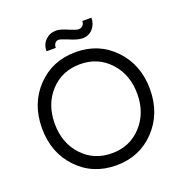

<svg xmlns="http://www.w3.org/2000/svg" viewBox="-153 -1005 1092 1148"><g transform="rotate(-20 393.5 -430.5)"><path d="M394 10Q245 10 147.5 -92Q50 -194 50 -350Q50 -506 147.5 -608Q245 -710 394 -710Q542 -710 639.5 -607.5Q737 -505 737 -350Q737 -195 639.5 -92.5Q542 10 394 10ZM394 -67Q508 -67 582 -147.5Q656 -228 656 -350Q656 -472 582 -552.5Q508 -633 394 -633Q279 -633 205 -553Q131 -473 131 -350Q131 -227 205 -147Q279 -67 394 -67ZM233 -774Q233 -818 261 -844.5Q289 -871 328 -871Q357 -871 409 -847Q445 -832 459 -832Q475 -832 485.5 -842.5Q496 -853 496 -871H554Q554 -830 528.5 -801.5Q503 -773 463 -773Q431 -773 375 -798Q334 -814 324 -814Q310 -814 301 -803.5Q292 -793 292 -774Z"/></g></svg>

Font: Easer Grotesk Light
Style: Regular
Weight: 300
Designer: Boardeaser, Bonnie Shaver-Troup, Thomas Jockin
Foundry: Lexend
Version: Version 1.008;Glyphs 3.1.2 (3151)